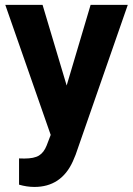

<svg xmlns="http://www.w3.org/2000/svg" viewBox="-20 -548 542 782"><path d="M251.5 -199.7 349.1 -528.3H500.5L288.1 82L276.4 109.9Q229 213.4 120.1 213.4Q89.4 213.4 57.6 204.1V97.2L79.1 97.7Q119.1 97.7 138.9 85.4Q158.7 73.2 169.9 44.9L186.5 1.5L1.5 -528.3H153.3Z"/></svg>

Font: TypoPRO Roboto
Style: Bold
Weight: 700
Designer: Google
Version: Version 2.136; 2016